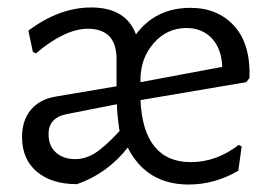

<svg xmlns="http://www.w3.org/2000/svg" viewBox="-20 -486 718 514"><path d="M618 -29Q555 8 485 8Q372 8 322 -91Q267 -21 186 7Q118 7 78.5 -26.5Q39 -60 39 -119Q39 -164 63 -192.5Q87 -221 132 -228L292 -255V-328Q292 -409 215 -409Q154 -409 76 -343L68 -347L56 -404Q139 -466 224 -466Q317 -466 344 -394Q397 -465 490 -465Q563 -465 607 -416.5Q651 -368 648 -277L639 -266L356 -218Q364 -52 491 -52Q559 -52 619 -98L627 -94ZM356 -272V-266L575 -307Q573 -356 547 -383.5Q521 -411 479 -411Q427 -411 391.5 -370.5Q356 -330 356 -272ZM110 -127Q110 -95 130 -77.5Q150 -60 181 -60Q209 -60 235 -76.5Q261 -93 300 -135Q293 -184 293 -207L161 -181Q110 -172 110 -127Z"/></svg>

Font: Alegreya Sans SC
Style: Regular
Weight: 400
Designer: Juan Pablo del Peral
Foundry: Huerta Tipografica
Version: Version 2.007